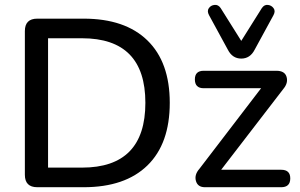

<svg xmlns="http://www.w3.org/2000/svg" viewBox="-20 -783 1256 803"><path d="M136 0Q84 0 84 -52V-653Q84 -705 136 -705H330Q503 -705 596.5 -614Q690 -523 690 -353Q690 -182 596.5 -91Q503 0 330 0ZM181 -82H323Q588 -82 588 -353Q588 -623 323 -623H181ZM989 -538Q952 -538 933 -575L854 -720Q845 -737 853.5 -749Q862 -761 877.5 -762.5Q893 -764 903 -749L989 -612L1075 -749Q1085 -764 1100 -762.5Q1115 -761 1124 -749Q1133 -737 1124 -720L1045 -575Q1026 -538 989 -538ZM837 0Q807 0 799.5 -26Q792 -52 814 -77L1072 -414H832Q795 -414 795 -451Q795 -487 832 -487H1136Q1171 -487 1178.5 -461.5Q1186 -436 1165 -411L905 -73H1156Q1194 -73 1194 -37Q1194 0 1156 0Z"/></svg>

Font: Chiron GoRound TC
Style: Regular
Weight: 400
Designer: Ryoko NISHIZUKA 西塚涼子 (kana, bopomofo & ideographs); Paul D. Hunt (Latin, Greek & Cyrillic); Sandoll Communications 산돌커뮤니
Foundry: Adobe
Version: Version 1.000;hotconv 1.1.1;makeotfexe 2.6.0